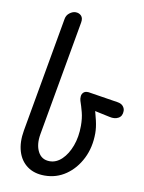

<svg xmlns="http://www.w3.org/2000/svg" viewBox="-88 -843 681 909"><g transform="rotate(10 253.0 -388.5)"><path d="M190 5Q140 5 106.5 -19.5Q73 -44 60 -87.5Q47 -131 57 -188L155 -742Q158 -760 172.5 -771Q187 -782 201 -782Q218 -782 228.5 -771Q239 -760 235 -738L137 -185Q128 -134 145.5 -100Q163 -66 202 -66Q234 -66 260.5 -91.5Q287 -117 303 -160Q319 -203 319 -257Q319 -293 311.5 -321.5Q304 -350 296 -373Q293 -382 294 -394.5Q295 -407 305 -415Q315 -423 338 -418L471 -397Q489 -394 497.5 -383.5Q506 -373 506 -361Q506 -336 488 -326Q470 -316 445 -322L337 -345L364 -369Q377 -326 384.5 -293.5Q392 -261 392 -234Q392 -166 365 -112Q338 -58 292.5 -26.5Q247 5 190 5Z"/></g></svg>

Font: Edu VIC WA NT Beginner Medium
Style: Regular
Weight: 500
Designer: Tina and Corey Anderson
Foundry: Google for Education
Version: Version 1.003